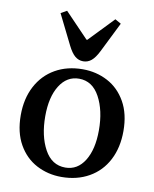

<svg xmlns="http://www.w3.org/2000/svg" viewBox="-89 -871 761 948"><g transform="rotate(10 291.0 -396.5)"><path d="M297 -532Q365 -532 422 -502Q479 -472 513 -412Q547 -352 547 -266Q547 -183 514.5 -120.5Q482 -58 422 -24Q362 10 284 10Q216 10 159 -20Q102 -50 68 -110Q34 -170 34 -256Q34 -339 67 -401.5Q100 -464 159.5 -498Q219 -532 297 -532ZM295 -39Q356 -39 391.5 -96Q427 -153 427 -249Q427 -348 390.5 -415.5Q354 -483 287 -483Q226 -483 190 -425.5Q154 -368 154 -272Q154 -173 190.5 -106Q227 -39 295 -39ZM140 -786 170 -803 289 -679H293L412 -803L442 -786L367 -635Q350 -601 332 -586Q314 -571 291 -571Q268 -571 250 -586Q232 -601 215 -635Z"/></g></svg>

Font: Minipax
Style: Bold
Weight: 500
Designer: Raphaël Ronot, Igor Stepanchenko (Cyrillic)
Foundry: steppetype
Version: Version 1.002